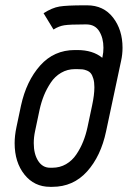

<svg xmlns="http://www.w3.org/2000/svg" viewBox="-20 -704 490 736"><path d="M341.8 -369.6Q341.8 -388.7 337.9 -402.1Q334 -415.5 328.4 -422.6Q322.8 -429.7 313 -433.6Q303.2 -437.5 295.7 -438.2Q288.1 -439 275.9 -439H267.1Q238.3 -439 214.4 -425Q190.4 -411.1 174.6 -387.2Q158.7 -363.3 148.4 -337.9Q138.2 -312.5 131.8 -283.7L114.3 -200.7Q109.4 -177.7 109.4 -155.3Q109.4 -113.8 126.2 -87.4Q143.1 -61 171.9 -61H180.7Q209.5 -61 233.2 -74.7Q256.8 -88.4 272.7 -112.1Q288.6 -135.7 298.8 -161.4Q309.1 -187 315.4 -216.3L333 -299.3Q341.8 -340.3 341.8 -369.6ZM303.7 -683.6H314Q377 -683.6 413.3 -636.7Q449.7 -589.8 449.7 -521Q449.7 -495.6 444.3 -471.2L386.7 -200.7Q366.7 -105.5 313.7 -46.6Q260.7 12.2 180.7 12.2H171.9Q111.3 12.2 73.7 -34.9Q36.1 -82 36.1 -155.3Q36.1 -183.6 43 -216.3L60.5 -299.3Q81.1 -393.6 134 -452.9Q187 -512.2 267.1 -512.2H275.9Q335.9 -512.2 372.1 -482.4L373 -486.8Q376.5 -502 376.5 -521Q376.5 -558.1 360.4 -584.2Q344.2 -610.4 311 -610.4H303.7Q248 -610.4 226.8 -607.2Q205.6 -604 185.1 -590.8L147 -653.3Q179.7 -674.3 208 -679Q236.3 -683.6 303.7 -683.6Z"/></svg>

Font: Anka/Coder Narrow
Style: Italic
Weight: 400
Width: 3
Italic angle: -12°
Monospace: yes
Version: Version 001.100